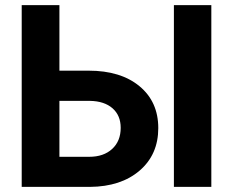

<svg xmlns="http://www.w3.org/2000/svg" viewBox="-20 -731 912 751"><path d="M212.4 -336.4V-117.7H329.1Q385.3 -117.7 418.7 -148.4Q452.1 -179.2 452.1 -231Q452.1 -279.3 420.2 -307.4Q388.2 -335.4 332.5 -336.4ZM806.6 0H660.2V-710.9H806.6ZM212.4 -454.6H326.7Q452.1 -454.6 525.6 -393.8Q599.1 -333 599.1 -230Q599.1 -126.5 526.1 -63.7Q453.1 -1 332 0H64.9V-710.9H212.4Z"/></svg>

Font: MAUL Bold
Style: Bold
Weight: 700
Designer: MAUL
Version: Version 1.0; 2020; ttfautohint (v1.8.3)